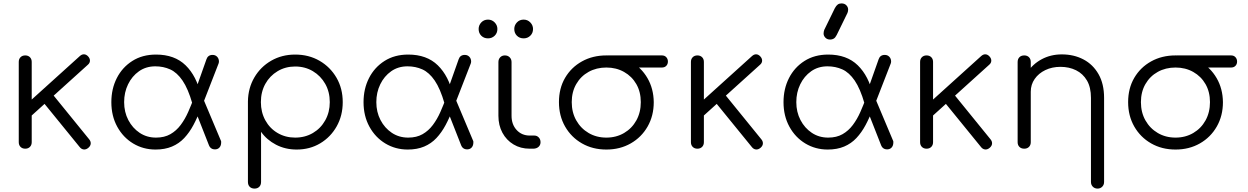

<svg xmlns="http://www.w3.org/2000/svg" viewBox="-20 -872 7320 1126"><path d="M153 -183 106 -234 448 -543Q460 -554 473 -553.5Q486 -553 497 -541Q508 -529 507.5 -515.5Q507 -502 495 -492ZM128 0Q111 0 100.5 -10.5Q90 -21 90 -38V-509Q90 -526 100.5 -536.5Q111 -547 128 -547Q145 -547 155.5 -536.5Q166 -526 166 -509V-38Q166 -21 155.5 -10.5Q145 0 128 0ZM498 -5Q485 6 471 4.5Q457 3 447 -10L224 -284L278 -332L503 -55Q513 -43 512 -29.5Q511 -16 498 -5Z M892 5Q820 5 761 -30.5Q702 -66 667.5 -129Q633 -192 633 -273Q633 -351 665 -414Q697 -477 756 -514.5Q815 -552 895 -552Q1004 -552 1068.5 -489Q1133 -426 1158 -315L1108 -265Q1083 -352 1050.5 -399.5Q1018 -447 978 -465Q938 -483 891 -483Q836 -483 795 -454Q754 -425 731 -377.5Q708 -330 708 -273Q708 -215 732.5 -168Q757 -121 799 -93Q841 -65 895 -65Q944 -65 979 -85Q1014 -105 1039.5 -139Q1065 -173 1083.5 -215Q1102 -257 1118 -300L1158 -236Q1138 -183 1114.5 -139Q1091 -95 1060.5 -62.5Q1030 -30 988.5 -12.5Q947 5 892 5ZM1243 4Q1215 5 1205 -21L1106 -273L1163 -314L1275 -48Q1277 -45 1277 -41.5Q1277 -38 1277 -36Q1277 -19 1268 -8Q1259 3 1243 4ZM1157 -230 1106 -285 1191 -525Q1195 -537 1204 -543.5Q1213 -550 1227 -550Q1243 -550 1253.5 -539Q1264 -528 1264 -511Q1264 -509 1263.5 -506Q1263 -503 1262 -500Z M1473 234Q1455 234 1444.5 223.5Q1434 213 1434 195V-277Q1435 -355 1471.5 -417.5Q1508 -480 1570.5 -516Q1633 -552 1711 -552Q1791 -552 1854 -515.5Q1917 -479 1953.5 -416Q1990 -353 1990 -273Q1990 -194 1954.5 -131Q1919 -68 1858 -31.5Q1797 5 1720 5Q1653 5 1598.5 -23.5Q1544 -52 1511 -99V195Q1511 213 1500.5 223.5Q1490 234 1473 234ZM1711 -65Q1769 -65 1815 -92Q1861 -119 1887.5 -166.5Q1914 -214 1914 -273Q1914 -333 1887.5 -380Q1861 -427 1815 -454.5Q1769 -482 1711 -482Q1654 -482 1608 -454.5Q1562 -427 1536 -380Q1510 -333 1510 -273Q1510 -214 1536 -166.5Q1562 -119 1608 -92Q1654 -65 1711 -65Z M2371 5Q2299 5 2240 -30.5Q2181 -66 2146.5 -129Q2112 -192 2112 -273Q2112 -351 2144 -414Q2176 -477 2235 -514.5Q2294 -552 2374 -552Q2483 -552 2547.5 -489Q2612 -426 2637 -315L2587 -265Q2562 -352 2529.5 -399.5Q2497 -447 2457 -465Q2417 -483 2370 -483Q2315 -483 2274 -454Q2233 -425 2210 -377.5Q2187 -330 2187 -273Q2187 -215 2211.5 -168Q2236 -121 2278 -93Q2320 -65 2374 -65Q2423 -65 2458 -85Q2493 -105 2518.5 -139Q2544 -173 2562.5 -215Q2581 -257 2597 -300L2637 -236Q2617 -183 2593.5 -139Q2570 -95 2539.5 -62.5Q2509 -30 2467.5 -12.5Q2426 5 2371 5ZM2722 4Q2694 5 2684 -21L2585 -273L2642 -314L2754 -48Q2756 -45 2756 -41.5Q2756 -38 2756 -36Q2756 -19 2747 -8Q2738 3 2722 4ZM2636 -230 2585 -285 2670 -525Q2674 -537 2683 -543.5Q2692 -550 2706 -550Q2722 -550 2732.5 -539Q2743 -528 2743 -511Q2743 -509 2742.5 -506Q2742 -503 2741 -500Z M3086 0Q3033 0 2991.5 -25Q2950 -50 2926.5 -93.5Q2903 -137 2903 -193V-508Q2903 -525 2913.5 -536Q2924 -547 2941 -547Q2958 -547 2969 -536Q2980 -525 2980 -508V-193Q2980 -142 3010 -109.5Q3040 -77 3087 -77H3114Q3129 -77 3139.5 -66Q3150 -55 3150 -38Q3150 -21 3138 -10.5Q3126 0 3107 0ZM2842 -647Q2818 -647 2802.5 -662.5Q2787 -678 2787 -702Q2787 -724 2802.5 -740.5Q2818 -757 2842 -757Q2865 -757 2881 -740.5Q2897 -724 2897 -702Q2897 -678 2881 -662.5Q2865 -647 2842 -647ZM3051 -647Q3027 -647 3011.5 -662.5Q2996 -678 2996 -702Q2996 -724 3011.5 -740.5Q3027 -757 3051 -757Q3074 -757 3090 -740.5Q3106 -724 3106 -702Q3106 -678 3090 -662.5Q3074 -647 3051 -647Z M3536 5Q3456 5 3393 -31Q3330 -67 3294 -130Q3258 -193 3258 -273Q3258 -354 3294 -415.5Q3330 -477 3393 -512Q3456 -547 3536 -547Q3616 -547 3678.5 -511.5Q3741 -476 3777 -414Q3813 -352 3814 -273Q3814 -193 3778 -130Q3742 -67 3679 -31Q3616 5 3536 5ZM3536 -65Q3594 -65 3640 -92Q3686 -119 3712 -166Q3738 -213 3738 -273Q3738 -333 3712 -378.5Q3686 -424 3640 -450Q3594 -476 3536 -476Q3478 -476 3432 -450.5Q3386 -425 3359.5 -379Q3333 -333 3333 -273Q3333 -213 3359.5 -166Q3386 -119 3432 -92Q3478 -65 3536 -65ZM3543 -476Q3528 -476 3518 -486.5Q3508 -497 3508 -511Q3508 -526 3518 -536.5Q3528 -547 3543 -547H3862Q3878 -547 3887.5 -536.5Q3897 -526 3897 -511Q3897 -496 3887.5 -486Q3878 -476 3862 -476Z M4095 -183 4048 -234 4390 -543Q4402 -554 4415 -553.5Q4428 -553 4439 -541Q4450 -529 4449.5 -515.5Q4449 -502 4437 -492ZM4070 0Q4053 0 4042.5 -10.5Q4032 -21 4032 -38V-509Q4032 -526 4042.5 -536.5Q4053 -547 4070 -547Q4087 -547 4097.5 -536.5Q4108 -526 4108 -509V-38Q4108 -21 4097.5 -10.5Q4087 0 4070 0ZM4440 -5Q4427 6 4413 4.5Q4399 3 4389 -10L4166 -284L4220 -332L4445 -55Q4455 -43 4454 -29.5Q4453 -16 4440 -5Z M4834 5Q4762 5 4703 -30.5Q4644 -66 4609.5 -129Q4575 -192 4575 -273Q4575 -351 4607 -414Q4639 -477 4698 -514.5Q4757 -552 4837 -552Q4946 -552 5010.5 -489Q5075 -426 5100 -315L5050 -265Q5025 -352 4992.5 -399.5Q4960 -447 4920 -465Q4880 -483 4833 -483Q4778 -483 4737 -454Q4696 -425 4673 -377.5Q4650 -330 4650 -273Q4650 -215 4674.5 -168Q4699 -121 4741 -93Q4783 -65 4837 -65Q4886 -65 4921 -85Q4956 -105 4981.5 -139Q5007 -173 5025.5 -215Q5044 -257 5060 -300L5100 -236Q5080 -183 5056.5 -139Q5033 -95 5002.5 -62.5Q4972 -30 4930.5 -12.5Q4889 5 4834 5ZM5185 4Q5157 5 5147 -21L5048 -273L5105 -314L5217 -48Q5219 -45 5219 -41.5Q5219 -38 5219 -36Q5219 -19 5210 -8Q5201 3 5185 4ZM5099 -230 5048 -285 5133 -525Q5137 -537 5146 -543.5Q5155 -550 5169 -550Q5185 -550 5195.5 -539Q5206 -528 5206 -511Q5206 -509 5205.5 -506Q5205 -503 5204 -500ZM4849 -640Q4831 -640 4820.5 -651Q4810 -662 4810 -675Q4810 -681 4811 -686Q4812 -691 4814 -697L4876 -824Q4884 -839 4893 -845.5Q4902 -852 4915 -852Q4933 -852 4943.5 -841Q4954 -830 4954 -816Q4954 -811 4953 -806Q4952 -801 4950 -796L4887 -667Q4879 -651 4869.5 -645.5Q4860 -640 4849 -640Z M5439 -183 5392 -234 5734 -543Q5746 -554 5759 -553.5Q5772 -553 5783 -541Q5794 -529 5793.5 -515.5Q5793 -502 5781 -492ZM5414 0Q5397 0 5386.5 -10.5Q5376 -21 5376 -38V-509Q5376 -526 5386.5 -536.5Q5397 -547 5414 -547Q5431 -547 5441.5 -536.5Q5452 -526 5452 -509V-38Q5452 -21 5441.5 -10.5Q5431 0 5414 0ZM5784 -5Q5771 6 5757 4.5Q5743 3 5733 -10L5510 -284L5564 -332L5789 -55Q5799 -43 5798 -29.5Q5797 -16 5784 -5Z M6417 234Q6400 234 6389 223Q6378 212 6378 195V-298Q6378 -360 6354.5 -400Q6331 -440 6290.5 -460Q6250 -480 6199 -480Q6150 -480 6110.5 -461Q6071 -442 6048 -409Q6025 -376 6025 -334H5970Q5972 -397 6004 -446.5Q6036 -496 6089 -524.5Q6142 -553 6207 -553Q6278 -553 6334 -523.5Q6390 -494 6422.5 -437Q6455 -380 6455 -298V195Q6455 212 6444 223Q6433 234 6417 234ZM5987 0Q5969 0 5958.5 -10.5Q5948 -21 5948 -38V-508Q5948 -526 5958.5 -536.5Q5969 -547 5987 -547Q6004 -547 6014.5 -536.5Q6025 -526 6025 -508V-38Q6025 -21 6014.5 -10.5Q6004 0 5987 0Z M6874 5Q6794 5 6731 -31Q6668 -67 6632 -130Q6596 -193 6596 -273Q6596 -354 6632 -415.5Q6668 -477 6731 -512Q6794 -547 6874 -547Q6954 -547 7016.5 -511.5Q7079 -476 7115 -414Q7151 -352 7152 -273Q7152 -193 7116 -130Q7080 -67 7017 -31Q6954 5 6874 5ZM6874 -65Q6932 -65 6978 -92Q7024 -119 7050 -166Q7076 -213 7076 -273Q7076 -333 7050 -378.5Q7024 -424 6978 -450Q6932 -476 6874 -476Q6816 -476 6770 -450.5Q6724 -425 6697.5 -379Q6671 -333 6671 -273Q6671 -213 6697.5 -166Q6724 -119 6770 -92Q6816 -65 6874 -65ZM6881 -476Q6866 -476 6856 -486.5Q6846 -497 6846 -511Q6846 -526 6856 -536.5Q6866 -547 6881 -547H7200Q7216 -547 7225.5 -536.5Q7235 -526 7235 -511Q7235 -496 7225.5 -486Q7216 -476 7200 -476Z"/></svg>

Font: Comfortaa
Style: Regular
Weight: 400
Designer: Johan Aakerlund
Foundry: Johan Aakerlund
Version: Version 3.104; ttfautohint (v1.8.1.43-b0c9)